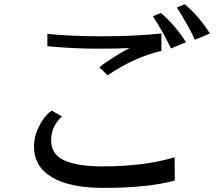

<svg xmlns="http://www.w3.org/2000/svg" viewBox="-20 -872 1040 924"><path d="M143.6 -167Q143.6 -228.5 182.6 -290Q201.2 -320.3 228.5 -339.8L278.3 -311.5Q226.6 -264.6 226.1 -197.3Q225.6 -129.9 288.6 -100.6Q351.6 -71.3 472.7 -71.3Q675.8 -71.3 820.3 -115.2L821.3 -2.9Q690.4 32.2 476.6 32.2Q316.4 32.2 230 -19Q143.6 -70.3 143.6 -167ZM208 -649.4V-709Q320.3 -697.3 473.1 -697.3Q626 -697.3 756.8 -710.9V-627Q626 -596.7 498 -509.8L458 -547.9Q486.3 -571.3 532.7 -600.1Q579.1 -628.9 603.5 -640.6Q547.9 -637.7 444.8 -637.7Q341.8 -637.7 208 -649.4ZM715.8 -793.9 753.9 -809.6Q823.2 -751 875 -668.9L802.7 -638.7Q770.5 -709 715.8 -793.9ZM831.1 -835.9 869.1 -851.6Q938.5 -793 990.2 -710.9L918 -680.7Q885.7 -751 831.1 -835.9Z"/></svg>

Font: GenEi LateGo v2
Style: Medium
Weight: 500
Designer: o_tamon (Modified)
Foundry: o_tamon / Adobe Systems Incorporated / FONT 910 / Philipp H. Poll
Version: Version 2.1;Original Version 1.004